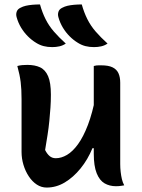

<svg xmlns="http://www.w3.org/2000/svg" viewBox="-20 -834 640 864"><path d="M103 -542Q137 -542 160.5 -531Q184 -520 196.5 -491Q209 -462 209 -408Q209 -378 207 -349Q205 -320 202 -289.5Q199 -259 194 -227Q189 -195 183 -159Q192 -141 203.5 -131.5Q215 -122 231 -122Q256 -122 281.5 -137Q307 -152 331 -185Q355 -218 375.5 -271.5Q396 -325 411 -403V-167H396Q375 -116 342.5 -76Q310 -36 271.5 -13Q233 10 190 10Q166 10 145.5 -3.5Q125 -17 109.5 -40.5Q94 -64 85.5 -92.5Q77 -121 77 -150Q77 -190 77 -229.5Q77 -269 77 -309.5Q77 -350 77 -388Q77 -433 73 -465Q69 -497 58 -537Q69 -540 80 -541Q91 -542 103 -542ZM436 -540Q468 -540 486.5 -531Q505 -522 513 -504.5Q521 -487 521 -462Q521 -396 521 -334.5Q521 -273 521 -214Q521 -155 521 -96Q521 -78 523 -60.5Q525 -43 528.5 -28Q532 -13 539 0Q533 1 527 2Q521 3 515 3.5Q509 4 502 4Q473 4 450.5 -9Q428 -22 415 -54.5Q402 -87 402 -142Q402 -210 402 -278Q402 -346 402 -412Q402 -478 402 -537Q409 -539 414 -539.5Q419 -540 424.5 -540Q430 -540 436 -540ZM160 -814Q170 -778 185 -748Q200 -718 222.5 -692Q245 -666 276 -638Q263 -629 247.5 -625.5Q232 -622 215 -622Q194 -622 176.5 -626.5Q159 -631 143 -641Q123 -653 105.5 -670.5Q88 -688 75 -709.5Q62 -731 55 -756Q51 -769 55 -781Q59 -793 72 -799Q83 -805 96 -808Q109 -811 125.5 -812.5Q142 -814 160 -814ZM348 -814Q358 -778 373 -748Q388 -718 410.5 -692Q433 -666 464 -638Q451 -629 435.5 -625.5Q420 -622 403 -622Q382 -622 364.5 -626.5Q347 -631 331 -641Q311 -653 293.5 -670.5Q276 -688 263 -709.5Q250 -731 243 -756Q239 -769 243 -781Q247 -793 260 -799Q271 -805 284 -808Q297 -811 313.5 -812.5Q330 -814 348 -814Z"/></svg>

Font: Recursive Casual SemiBold
Style: Regular
Weight: 600
Version: Version 1.047